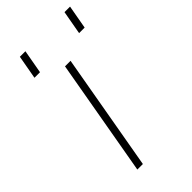

<svg xmlns="http://www.w3.org/2000/svg" viewBox="-215 -747 809 809"><g transform="rotate(-45 189.0 -343.0)"><path d="M60 -580 79 -686H112L93 -580ZM326 -580 345 -686H378L359 -580ZM93 0 185 -523H218L126 0Z"/></g></svg>

Font: Tomorrow ExtraLight
Style: Italic
Weight: 275
Italic angle: -10°
Designer: Tony de Marco, Monica Rizzolli
Foundry: Just in Type
Version: Version 2.002